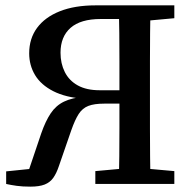

<svg xmlns="http://www.w3.org/2000/svg" viewBox="-20 -687 703 717"><path d="M3 0V-47L120 -59L80 -29L134 -189Q150 -235 169.5 -264Q189 -293 219 -307.5Q249 -322 296 -326L295 -318Q225 -323 179 -346.5Q133 -370 111 -406.5Q89 -443 89 -488Q89 -543 118.5 -583Q148 -623 203.5 -645Q259 -667 337 -667H478V-616H356Q281 -616 243.5 -583Q206 -550 206 -490Q206 -450 222 -418Q238 -386 270.5 -368Q303 -350 352 -350H481V-300H369Q332 -300 310 -291.5Q288 -283 274 -261.5Q260 -240 246 -200L200 -67Q191 -40 179 -23Q167 -6 147 2Q127 10 93 10Q64 10 42.5 7Q21 4 3 0ZM423 0Q425 -52 425.5 -104Q426 -156 426 -209Q426 -262 426 -317V-341Q426 -403 426 -457.5Q426 -512 425.5 -563.5Q425 -615 423 -667H542Q541 -616 540.5 -564Q540 -512 540 -460.5Q540 -409 540 -357V-310Q540 -258 540 -205.5Q540 -153 540.5 -102Q541 -51 542 0ZM336 0V-48L468 -60H497L631 -48V0ZM487 -607V-667H631V-619L500 -607Z"/></svg>

Font: Source Serif 4 18pt Medium
Style: Regular
Weight: 500
Designer: Frank Grießhammer
Foundry: Adobe Systems Incorporated
Version: Version 4.004;hotconv 1.0.116;makeotfexe 2.5.65601